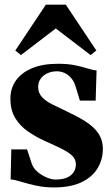

<svg xmlns="http://www.w3.org/2000/svg" viewBox="-20 -808 490 840"><path d="M215.5 12Q173.5 12 136.5 3.8Q99.5 -4.5 71.2 -13.2Q43 -22 26.5 -23L29.5 -154.5H98.5L119 -91.5Q126.5 -71 145 -55.5Q163.5 -40 185 -31.2Q206.5 -22.5 223 -22.5Q253 -22.5 272.8 -31Q292.5 -39.5 302.2 -54.8Q312 -70 312 -89Q312 -111 295.8 -126.8Q279.5 -142.5 249 -157.5Q218.5 -172.5 174.5 -192Q136.5 -209.5 102.2 -233Q68 -256.5 46.8 -291.2Q25.5 -326 25.5 -377Q25.5 -421 49.2 -455.2Q73 -489.5 119.5 -509.2Q166 -529 233.5 -529Q278 -529 309.5 -522.2Q341 -515.5 363.2 -508.5Q385.5 -501.5 402.5 -499.5L398.5 -368H329.5L311.5 -427Q305.5 -449 293 -464.5Q280.5 -480 264 -488Q247.5 -496 228.5 -496Q206 -496 187.5 -487.5Q169 -479 158 -463.8Q147 -448.5 147 -428Q147 -400.5 164.8 -382.2Q182.5 -364 210.8 -350.2Q239 -336.5 271.5 -321Q301 -307 329.2 -291.5Q357.5 -276 380.5 -257Q403.5 -238 416.8 -213.5Q430 -189 430 -156.5Q430 -111 407.5 -72.8Q385 -34.5 337.5 -11.2Q290 12 215.5 12ZM71.5 -567 47 -587 180.5 -787.5H268L401.5 -587L376.5 -567L224 -683.5Z"/></svg>

Font: Merriweather 120pt ExtraBold
Style: Regular
Weight: 800
Version: Version 2.100